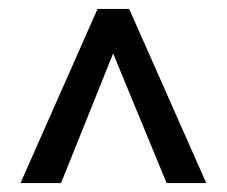

<svg xmlns="http://www.w3.org/2000/svg" viewBox="-20 -748 509 431"><path d="M234 -628 117 -337H26L199 -728H270L443 -337H354Z"/></svg>

Font: Kanalisirung
Style: Regular
Weight: 500
Designer: Peter Wiegel
Foundry: Peter Wiegel
Version: 1.000